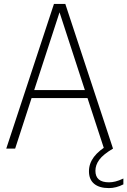

<svg xmlns="http://www.w3.org/2000/svg" viewBox="-20 -760 651 982"><path d="M12 0 256 -740H314L558 0H512L427.5 -258.5H141.5L57.5 0ZM155 -299.5H414L284.5 -697ZM537 202Q488 202 461.5 180Q435 158 435 116Q435 76.5 460.2 42.8Q485.5 9 541.5 -24L558 0Q507.5 30 487.8 57Q468 84 468 113.5Q468 172.5 537.5 172.5Q553 172.5 570.5 168.2Q588 164 611 153V183Q574 202 537 202Z"/></svg>

Font: Encode Sans Condensed Condensed ExtraLight
Style: Regular
Weight: 200
Width: 3
Designer: Multiple Designers
Foundry: Impallari Type
Version: Version 3.000; ttfautohint (v1.8.3) -l 8 -r 50 -G 200 -x 14 